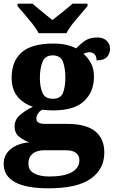

<svg xmlns="http://www.w3.org/2000/svg" viewBox="-27 -786 616 1040"><path d="M237 234Q-7 234 -7 101Q-7 52 31.5 21Q70 -10 132 -15Q102 -25 77 -45Q52 -65 52 -101Q52 -136 78.5 -160.5Q105 -185 151 -208Q102 -223 69 -261.5Q36 -300 36 -365Q36 -454 90 -502Q144 -550 261 -550Q300 -550 330 -543.5Q360 -537 386 -524Q409 -549 434.5 -566Q460 -583 499 -583Q533 -583 551 -565Q569 -547 569 -522Q569 -497 553 -478Q537 -459 496 -459Q496 -483 484 -493Q472 -503 460 -503Q449 -503 440.5 -500.5Q432 -498 425 -495Q449 -474 465.5 -444Q482 -414 482 -370Q482 -289 428.5 -238.5Q375 -188 261 -188Q250 -188 231 -189Q212 -190 204 -192Q192 -188 181 -174Q170 -160 170 -144Q170 -128 182.5 -121.5Q195 -115 216 -115H335Q439 -115 488.5 -75Q538 -35 538 40Q538 131 464 182.5Q390 234 237 234ZM259 -251Q302 -251 314.5 -283.5Q327 -316 327 -365Q327 -415 314.5 -450.5Q302 -486 258 -486Q217 -486 203 -450Q189 -414 189 -364Q189 -316 203 -283.5Q217 -251 259 -251ZM240 170Q320 170 361.5 147Q403 124 403 81Q403 57 385 42.5Q367 28 331 28H208Q190 28 171.5 34.5Q153 41 140 56.5Q127 72 127 101Q127 137 158.5 153.5Q190 170 240 170ZM182 -606Q171 -629 150 -655.5Q129 -682 106.5 -708Q84 -734 68 -753V-766H149Q161 -755 181 -739Q201 -723 221.5 -706Q242 -689 257 -677Q272 -689 293 -706Q314 -723 334 -739Q354 -755 366 -766H447V-753Q432 -734 409 -708Q386 -682 365 -655.5Q344 -629 333 -606Z"/></svg>

Font: Noto Serif ExtraBold
Style: Regular
Weight: 800
Designer: Monotype Design Team
Foundry: Monotype Imaging Inc.
Version: Version 2.014